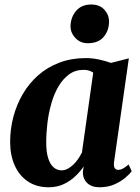

<svg xmlns="http://www.w3.org/2000/svg" viewBox="-20 -802 609 833"><path d="M475 -100.5Q472.5 -80.5 477.8 -72.8Q483 -65 493.5 -65Q502 -65 512.5 -70.2Q523 -75.5 538 -88.5L551.5 -59Q543 -47.5 523.8 -31Q504.5 -14.5 476.2 -2Q448 10.5 412 10.5Q377.5 10.5 358.5 -7.8Q339.5 -26 339.5 -56L343 -80Q329 -58.5 307.2 -37.8Q285.5 -17 256.5 -3.2Q227.5 10.5 191.5 10.5Q138.5 10.5 101 -14.8Q63.5 -40 43.8 -84.2Q24 -128.5 24 -186.5Q24 -242 38 -295Q52 -348 79 -394.2Q106 -440.5 145.8 -475.5Q185.5 -510.5 237.5 -530.2Q289.5 -550 353 -550Q381.5 -550 410.8 -543.5Q440 -537 461.5 -529L539 -549ZM384.5 -487Q377 -492 366.8 -495.5Q356.5 -499 343.5 -499Q307 -499 280 -479.5Q253 -460 233.8 -427.2Q214.5 -394.5 202.8 -353.2Q191 -312 185.8 -268.5Q180.5 -225 180.5 -184Q180.5 -142.5 189 -115.8Q197.5 -89 212.5 -76Q227.5 -63 247 -63Q260 -63 272.5 -69.2Q285 -75.5 296.5 -86.2Q308 -97 318 -111Q328 -125 335.5 -140.5ZM360.5 -614.5Q328 -614.5 306.5 -637.8Q285 -661 286 -690.5Q287.5 -729 311 -755.8Q334.5 -782.5 375.5 -782.5Q413 -782.5 433.2 -759.5Q453.5 -736.5 453 -708Q453 -670 430 -642.2Q407 -614.5 360.5 -614.5Z"/></svg>

Font: Merriweather 60pt ExtraBold
Style: Italic
Weight: 800
Italic angle: -7.8°
Version: Version 2.101